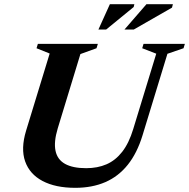

<svg xmlns="http://www.w3.org/2000/svg" viewBox="-20 -878 897 911"><path d="M254 -269Q234.6 -204.7 243.4 -162.7Q252.1 -120.7 288.7 -100.4Q325.3 -80 388.9 -80Q442.7 -80 485.3 -98.4Q527.9 -116.8 559.8 -157.7Q591.8 -198.5 612.2 -265.9L721.4 -623.3L654.8 -649.1L661.1 -670H857.2L850.9 -649.1L774.4 -622.8L656.4 -236.2Q630.7 -151.7 586.3 -96.2Q541.9 -40.8 479.6 -13.8Q417.2 13.2 337 13.2Q243.4 13.2 182 -19.2Q120.7 -51.6 99.3 -112.2Q78 -172.7 103.7 -257.6L215.7 -624L153.3 -649.1L159.7 -670H444.3L438 -649.1L361.5 -621.5ZM570.7 -738 674.8 -858H800.3L796.1 -841.8L615 -738ZM447 -738 501.3 -858H617.5L614.3 -844.7L483.8 -738Z"/></svg>

Font: Newsreader Text
Style: Italic
Weight: 400
Italic angle: -17°
Designer: Hugues Gentile
Foundry: Production Type
Version: Version 1.001